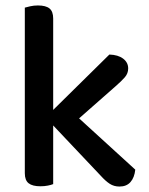

<svg xmlns="http://www.w3.org/2000/svg" viewBox="-20 -677 546 704"><path d="M175 -2Q168 1 155.5 3.5Q143 6 128 6Q99 6 85 -5Q71 -16 71 -42V-649Q78 -651 91 -654Q104 -657 119 -657Q148 -657 161.5 -646Q175 -635 175 -609V-274L381 -477Q413 -476 431.5 -462Q450 -448 450 -426Q450 -408 438 -394Q426 -380 403 -360L270 -243L476 -55Q473 -26 458.5 -9.5Q444 7 418 7Q398 7 382.5 -3Q367 -13 349 -33L175 -217V-2Z"/></svg>

Font: Baloo Thambi 2 Medium
Style: Regular
Weight: 500
Designer: Aadarsh Rajan and Ek Type
Foundry: Ek Type
Version: Version 1.640;hotconv 1.0.111;makeotfexe 2.5.65597; ttfautoh